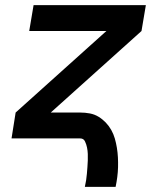

<svg xmlns="http://www.w3.org/2000/svg" viewBox="-20 -540 640 749"><path d="M311 189Q314 176 316 163Q318 150 319 137.5Q320 125 321 112Q322 99 322.5 86Q323 73 322.5 60.5Q322 48 319.5 35.5Q317 23 311.5 11.5Q306 0 293 0H25L41 -101L395 -419H94L111 -520H549L532 -419L178 -101H292Q312 -101 330.5 -97.5Q349 -94 364.5 -84.5Q380 -75 392.5 -62Q405 -49 414 -33Q423 -17 428 0.5Q433 18 436 36.5Q439 55 440 74Q441 93 440.5 112Q440 131 437.5 150.5Q435 170 431 189Z"/></svg>

Font: Iosevka Extended Oblique
Style: Bold
Weight: 700
Width: 7
Italic angle: -9°
Monospace: yes
Designer: Belleve Invis
Foundry: Belleve Invis
Version: Version 32.5.0; ttfautohint (v1.8.4)